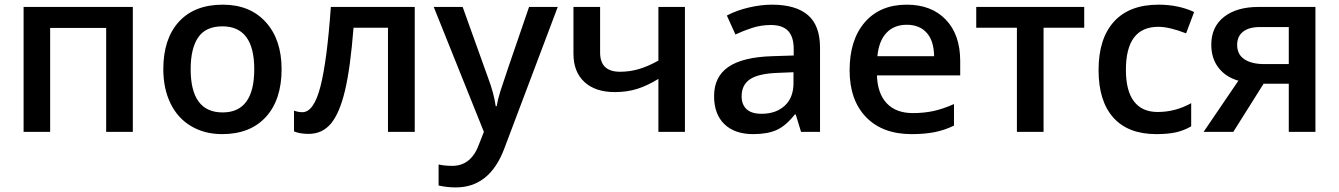

<svg xmlns="http://www.w3.org/2000/svg" viewBox="-20 -570 5789 830"><path d="M554.2 -540V0H439V-449.2H196.8V0H82V-540Z M1197.3 -271Q1197.3 -138.7 1129.4 -64.5Q1061.5 9.8 940.4 9.8Q864.7 9.8 806.6 -24.4Q748.5 -58.6 717.3 -122.6Q686 -186.5 686 -271Q686 -402.3 753.4 -476.1Q820.8 -549.8 943.4 -549.8Q1060.5 -549.8 1128.9 -474.4Q1197.3 -398.9 1197.3 -271ZM804.2 -271Q804.2 -84 942.4 -84Q1079.1 -84 1079.1 -271Q1079.1 -456.1 941.4 -456.1Q869.1 -456.1 836.7 -408.2Q804.2 -360.4 804.2 -271Z M1772.9 0H1657.2V-450.2H1508.3Q1494.6 -276.4 1471.4 -178.7Q1448.2 -81.1 1410.9 -36.1Q1373.5 8.8 1314 8.8Q1276.4 8.8 1251 -2V-91.8Q1269 -85 1287.1 -85Q1336.9 -85 1365.5 -197Q1394 -309.1 1410.2 -540H1772.9Z M1855 -540H1980L2089.8 -233.9Q2114.7 -168.5 2123 -110.8H2127Q2131.3 -137.7 2143.1 -176Q2154.8 -214.4 2267.1 -540H2391.1L2160.2 71.8Q2097.2 240.2 1950.2 240.2Q1912.1 240.2 1876 231.9V141.1Q1901.9 147 1935.1 147Q2018.1 147 2051.8 50.8L2071.8 0Z M2574.2 -540V-342.8Q2574.2 -259.8 2660.2 -259.8Q2701.7 -259.8 2741.2 -271.2Q2780.8 -282.7 2826.2 -308.1V-540H2940.9V0H2826.2V-229Q2778.8 -199.7 2734.6 -185.8Q2690.4 -171.9 2638.2 -171.9Q2553.7 -171.9 2506.3 -215.6Q2459 -259.3 2459 -337.9V-540Z M3442.9 0 3419.9 -75.2H3416Q3377 -25.9 3337.4 -8.1Q3297.9 9.8 3235.8 9.8Q3156.2 9.8 3111.6 -33.2Q3066.9 -76.2 3066.9 -154.8Q3066.9 -238.3 3128.9 -280.8Q3190.9 -323.2 3317.9 -327.1L3411.1 -330.1V-358.9Q3411.1 -410.6 3387 -436.3Q3362.8 -461.9 3312 -461.9Q3270.5 -461.9 3232.4 -449.7Q3194.3 -437.5 3159.2 -420.9L3122.1 -502.9Q3166 -525.9 3218.3 -537.8Q3270.5 -549.8 3316.9 -549.8Q3419.9 -549.8 3472.4 -504.9Q3524.9 -460 3524.9 -363.8V0ZM3272 -78.1Q3334.5 -78.1 3372.3 -113Q3410.2 -147.9 3410.2 -210.9V-257.8L3340.8 -254.9Q3259.8 -252 3222.9 -227.8Q3186 -203.6 3186 -153.8Q3186 -117.7 3207.5 -97.9Q3229 -78.1 3272 -78.1Z M3920.9 9.8Q3794.9 9.8 3723.9 -63.7Q3652.8 -137.2 3652.8 -266.1Q3652.8 -398.4 3718.8 -474.1Q3784.7 -549.8 3899.9 -549.8Q4006.8 -549.8 4068.8 -484.9Q4130.9 -419.9 4130.9 -306.2V-244.1H3771Q3773.4 -165.5 3813.5 -123.3Q3853.5 -81.1 3926.3 -81.1Q3974.1 -81.1 4015.4 -90.1Q4056.6 -99.1 4104 -120.1V-26.9Q4062 -6.8 4019 1.5Q3976.1 9.8 3920.9 9.8ZM3899.9 -462.9Q3845.2 -462.9 3812.3 -428.2Q3779.3 -393.6 3772.9 -327.1H4018.1Q4017.1 -394 3985.8 -428.5Q3954.6 -462.9 3899.9 -462.9Z M4667 -540V-450.2H4491.2V0H4376V-450.2H4200.2V-540Z M4979 9.8Q4856.4 9.8 4792.7 -61.8Q4729 -133.3 4729 -267.1Q4729 -403.3 4795.7 -476.6Q4862.3 -549.8 4988.3 -549.8Q5073.7 -549.8 5142.1 -518.1L5107.4 -425.8Q5034.7 -454.1 4987.3 -454.1Q4847.2 -454.1 4847.2 -268.1Q4847.2 -177.2 4882.1 -131.6Q4917 -85.9 4984.4 -85.9Q5061 -85.9 5129.4 -124V-23.9Q5098.6 -5.9 5063.7 2Q5028.8 9.8 4979 9.8Z M5311.5 0H5183.1L5333.5 -221.2Q5278.8 -236.8 5247.6 -277.1Q5216.3 -317.4 5216.3 -377Q5216.3 -453.6 5271 -496.8Q5325.7 -540 5420.4 -540H5666.5V0H5551.3V-208H5442.4ZM5328.1 -376Q5328.1 -334.5 5359.6 -313.7Q5391.1 -293 5444.3 -293H5551.3V-453.1H5426.3Q5379.4 -453.1 5353.8 -433.1Q5328.1 -413.1 5328.1 -376Z"/></svg>

Font: JBL Sans
Style: Semibold
Weight: 600
Version: Version 1.10